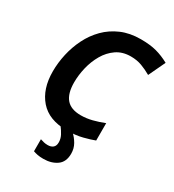

<svg xmlns="http://www.w3.org/2000/svg" viewBox="-225 -851 1102 1216"><g transform="rotate(30 326.0 -242.5)"><path d="M321.8 9.8Q192.4 9.8 126.2 -66.2Q60.1 -142.1 60.1 -270Q60.1 -333 74.5 -397.5Q88.9 -461.9 118.2 -520.8Q147.5 -579.6 192.9 -625.5Q238.3 -671.4 300.3 -698.2Q362.3 -725.1 441.9 -725.1Q509.8 -725.1 557.1 -712.4Q604.5 -699.7 651.9 -673.8L594.2 -551.8Q559.6 -571.8 523.2 -585.4Q486.8 -599.1 441.9 -599.1Q381.3 -599.1 337.9 -569.1Q294.4 -539.1 266.6 -491Q238.8 -442.9 225.3 -386.7Q211.9 -330.6 211.9 -277.8Q211.9 -196.8 245.6 -157Q279.3 -117.2 352.1 -117.2Q392.6 -117.2 434.1 -127.7Q475.6 -138.2 517.1 -154.8V-27.8Q487.3 -16.1 437.3 -3.2Q387.2 9.8 321.8 9.8ZM284.7 240.2Q259.3 240.2 241.2 236.6Q223.1 232.9 210 228V140.1Q224.1 145 237.3 147.9Q250.5 150.9 264.6 150.9Q289.6 150.9 303.7 138.7Q317.9 126.5 317.9 101.1Q317.9 75.2 305.7 51.5Q293.5 27.8 272 0H359.9Q386.2 23.9 404.1 54.9Q421.9 85.9 421.9 124Q421.9 184.6 382.3 212.4Q342.8 240.2 284.7 240.2Z"/></g></svg>

Font: Open Sans
Style: Bold Italic
Weight: 700
Italic angle: -12°
Designer: Monotype Design Team
Foundry: Monotype Imaging Inc.
Version: Version 3.003; ttfautohint (v1.8.4)